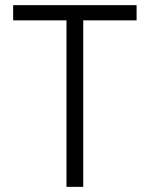

<svg xmlns="http://www.w3.org/2000/svg" viewBox="-20 -725 581 745"><path d="M238 0V-646H31V-705H510V-646H303V0Z"/></svg>

Font: Nunito Sans 7pt Condensed Light
Style: Regular
Weight: 300
Width: 3
Designer: Vernon Adams
Foundry: Vernon Adams
Version: Version 3.101;gftools[0.9.27]